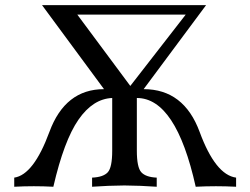

<svg xmlns="http://www.w3.org/2000/svg" viewBox="-20 -711 953 731"><path d="M878.9 0Q840.3 -2 802.2 -2Q763.7 -2 725.1 0Q649.9 -337.9 501 -337.9V-137.2Q501 -74.2 517.8 -55.4Q534.7 -36.6 576.7 -34.7V0Q515.1 -4.4 453.6 -4.9Q392.1 -4.4 330.6 0V-34.7Q373.5 -36.6 390.4 -55.2Q407.2 -73.7 407.2 -137.2V-337.9Q334 -335 278.8 -255.4Q223.6 -175.8 183.1 0Q146 -2 108.9 -2Q71.3 -2 34.2 0V-34.7Q107.9 -45.4 168 -208.5Q228 -371.6 376 -371.6L140.1 -691.4H764.6L526.9 -371.6Q680.2 -371.6 740.2 -208.5Q800.3 -45.4 878.9 -34.7ZM476.1 -383.8 687 -655.3H274.4Z"/></svg>

Font: Kelvinch
Style: Regular
Weight: 400
Designer: Paul James MIller
Foundry: High-Logic / Made with FontCreator
Version: Version 3.30 September 23, 2016